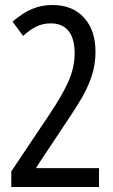

<svg xmlns="http://www.w3.org/2000/svg" viewBox="-20 -744 451 764"><path d="M25 -62 175 -286Q225 -360 251 -417Q277 -474 277 -532Q277 -591 252.5 -621Q228 -651 182 -651Q151 -651 125 -638.5Q99 -626 72 -601L30 -658Q71 -693 108 -708.5Q145 -724 189 -724Q269 -724 314.5 -673.5Q360 -623 360 -539Q360 -485 344 -438.5Q328 -392 302 -348.5Q276 -305 246 -261L125 -79V-75H374V0H25Z"/></svg>

Font: Noto Sans Bengali ExtraCondensed
Style: Regular
Weight: 400
Width: 2
Designer: Jelle Bosma - Monotype Design Team
Foundry: Monotype Imaging Inc.
Version: Version 2.003; ttfautohint (v1.8.4.7-5d5b)